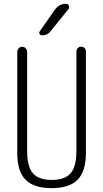

<svg xmlns="http://www.w3.org/2000/svg" viewBox="-20 -975 540 1005"><path d="M70.3 -174.8V-704.1Q70.3 -713.9 78.1 -722.2Q85.9 -730.5 96.2 -730.5Q106.4 -730.5 114.3 -722.2Q122.1 -713.9 122.1 -704.1V-184.6Q122.1 -102.5 152.3 -67.9Q182.6 -33.2 251 -33.2Q319.3 -33.2 349.6 -67.9Q379.9 -102.5 379.9 -184.6V-705.1Q379.9 -715.8 386.7 -723.1Q393.6 -730.5 404.8 -730.5Q416 -730.5 422.9 -723.1Q429.7 -715.8 429.7 -705.1V-174.8Q429.7 -78.1 386.2 -34.2Q342.8 9.8 250 9.8Q157.2 9.8 113.8 -34.2Q70.3 -78.1 70.3 -174.8ZM267.6 -924.8Q289.1 -955.1 325.2 -955.1Q335.9 -955.1 340.3 -944.8Q344.7 -934.6 337.9 -926.8L243.2 -809.6Q228.5 -790 200.2 -790Q192.4 -790 187.5 -797.4Q182.6 -804.7 188.5 -811.5Z"/></svg>

Font: Rounded-X Mgen+ 1mn light
Style: Regular
Weight: 200
Designer: [Source Han Sans]
Ryoko NISHIZUKA  (kana & ideographs); Paul D. Hunt (Latin, Greek & Cyrillic); Wenlong ZHANG  (bopomofo
Version: Version 1.059.20150602